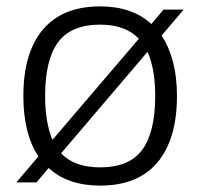

<svg xmlns="http://www.w3.org/2000/svg" viewBox="-20 -570 625 600"><path d="M121 -270Q121 -187 144 -133L414 -449Q372 -493 293 -493Q202 -493 161.5 -438Q121 -383 121 -270ZM293 -47Q384 -47 424.5 -102Q465 -157 465 -270Q465 -355 441 -408L171 -91Q212 -47 293 -47ZM100 -81Q53 -152 53 -270Q53 -405 114 -477.5Q175 -550 293 -550Q393 -550 453 -495L491 -540H554L485 -459Q508 -424 520.5 -377Q533 -330 533 -270Q533 -135 472 -62.5Q411 10 293 10Q192 10 132 -45L94 0H31Z"/></svg>

Font: EncodeSans
Style: Light
Weight: 300
Designer: Pablo Impallari, Andres Torresi
Foundry: Pablo Impallari, Andres Torresi
Version: Version 1.000; ttfautohint (v1.4.1)